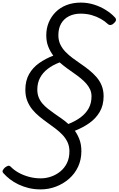

<svg xmlns="http://www.w3.org/2000/svg" viewBox="-90 -1016 913 1477"><path d="M223 441Q173 441 130.5 430.5Q88 420 51.5 402.5Q15 385 -14 362.5Q-43 340 -64 316Q-74 305 -68.5 294Q-63 283 -52 273Q-38 262 -27.5 259.5Q-17 257 -7 267Q17 292 52.5 312Q88 332 132 344Q176 356 223 356Q264 356 303 342.5Q342 329 374 303Q406 277 425 238.5Q444 200 444 148Q444 109 429.5 78Q415 47 391 21.5Q367 -4 336.5 -27Q306 -50 274.5 -72.5Q243 -95 212.5 -120Q182 -145 158 -174.5Q134 -204 119.5 -241Q105 -278 105 -325Q105 -395 133.5 -445.5Q162 -496 211 -530.5Q260 -565 320 -588Q296 -620 281 -658Q266 -696 266 -744Q266 -798 285 -843.5Q304 -889 338.5 -923.5Q373 -958 422 -977Q471 -996 532 -996Q584 -996 633.5 -980.5Q683 -965 725 -938.5Q767 -912 794 -882Q804 -872 802 -860.5Q800 -849 786 -837Q775 -826 763 -824Q751 -822 741 -830Q717 -853 685 -871Q653 -889 614.5 -900Q576 -911 530 -911Q480 -911 441 -891.5Q402 -872 380.5 -835Q359 -798 359 -745Q359 -706 373.5 -675Q388 -644 413 -618Q438 -592 469 -569Q500 -546 533 -523.5Q566 -501 597 -476Q628 -451 653 -422Q678 -393 692.5 -357Q707 -321 707 -276Q707 -206 677 -155Q647 -104 597 -69Q547 -34 486 -10Q508 21 522 59Q536 97 536 147Q536 212 511 266Q486 320 441.5 359Q397 398 340.5 419.5Q284 441 223 441ZM436 -62Q491 -84 530.5 -113.5Q570 -143 592 -182.5Q614 -222 614 -275Q614 -304 603 -328Q592 -352 573 -373.5Q554 -395 530 -414.5Q506 -434 478.5 -453Q451 -472 423 -492.5Q395 -513 369 -536Q316 -516 277.5 -486.5Q239 -457 218 -417.5Q197 -378 197 -326Q197 -294 207.5 -267.5Q218 -241 236.5 -219.5Q255 -198 279 -179Q303 -160 329.5 -141.5Q356 -123 383.5 -104Q411 -85 436 -62Z"/></svg>

Font: Playwrite IE
Style: Regular
Weight: 400
Designer: Veronika Burian, José Scaglione
Foundry: TypeTogether
Version: Version 1.002